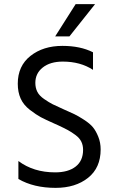

<svg xmlns="http://www.w3.org/2000/svg" viewBox="-20 -902 564 929"><path d="M467 -179Q467 -90 406 -41.5Q345 7 249 7Q143 7 69 -36V-123Q142 -68 247 -68Q310 -68 346 -96Q382 -124 382 -177Q382 -199 373.5 -216.5Q365 -234 345.5 -248.5Q326 -263 308.5 -272.5Q291 -282 261 -296Q255 -299 243 -304Q200 -323 177.5 -335Q155 -347 124.5 -370.5Q94 -394 80 -425Q66 -456 66 -497Q66 -583 127.5 -631.5Q189 -680 282 -680Q369 -680 430 -649V-564Q369 -604 284 -604Q223 -604 187 -575.5Q151 -547 151 -501Q151 -477 160.5 -458Q170 -439 194 -422.5Q218 -406 235 -397.5Q252 -389 288 -373Q322 -358 340 -349.5Q358 -341 386.5 -322.5Q415 -304 429.5 -286.5Q444 -269 455.5 -240.5Q467 -212 467 -179ZM316 -726H247L346 -882H440Z"/></svg>

Font: Hind Siliguri
Style: Regular
Weight: 400
Designer: Jyotish Sonowal
Foundry: Indian Type Foundry
Version: Version 1.001;PS 1.0;hotconv 1.0.86;makeotf.lib2.5.63406; tt